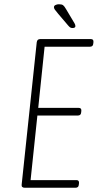

<svg xmlns="http://www.w3.org/2000/svg" viewBox="-20 -884 466 904"><path d="M97 0Q80 0 82 -15L153 -685Q155 -700 169 -700H408Q421 -700 420 -686L419 -678Q418 -664 403 -664H190L160 -376H351Q364 -376 363 -362L362 -354Q361 -340 346 -340H156L124 -36H340Q353 -36 352 -22L351 -14Q350 0 335 0ZM321 -752Q314 -752 309.5 -755.5Q305 -759 300 -765L254 -819Q242 -833 238 -839Q234 -845 234 -850Q234 -857 241.5 -860.5Q249 -864 257 -864Q271 -864 277 -859.5Q283 -855 291 -841L331 -774Q335 -767 335 -761Q335 -752 321 -752Z"/></svg>

Font: Asap Condensed Condensed Thin
Style: Italic
Weight: 100
Width: 3
Italic angle: -6°
Designer: Pablo Cosgaya
Foundry: Omnibus-Type
Version: Version 3.001; ttfautohint (v1.8.4.7-5d5b)